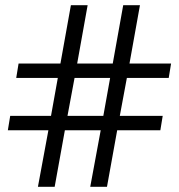

<svg xmlns="http://www.w3.org/2000/svg" viewBox="-20 -714 683 734"><path d="M625 -416 634 -471H475L515 -694H451L411 -471H275L315 -694H251L211 -471H51L42 -416H201L175 -271H19L10 -216H165L125 0H189L228 -216H365L325 0H389L428 -216H593L602 -271H438L465 -416ZM375 -271H238L265 -416H401Z"/></svg>

Font: Arima Koshi Medium
Style: Regular
Weight: 500
Designer: Joana Correia and Natanael Gama
Foundry: NDISCOVER
Version: Version 1.019;PS 001.019;hotconv 1.0.88;makeotf.lib2.5.64775